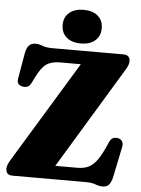

<svg xmlns="http://www.w3.org/2000/svg" viewBox="-61 -968 759 1030"><g transform="rotate(5 318.5 -452.5)"><path d="M598.5 -618 268.5 -72.5H387Q418 -72.5 441.8 -82Q465.5 -91.5 485.8 -116.2Q506 -141 528 -187.5L544.5 -224.5Q552.5 -242 564.2 -247.5Q576 -253 591.5 -249.5Q607.5 -246.5 614.5 -233.2Q621.5 -220 616.5 -201.5L582.5 -37Q575.5 -9.5 564.2 3Q553 15.5 530 15.5Q511.5 15.5 491.8 7.8Q472 0 439 0H44.5Q8.5 0 8.5 -35Q8.5 -53.5 26.5 -83L357.5 -627.5H245Q199 -627.5 171.2 -607.8Q143.5 -588 117 -532.5L104 -506.5Q95.5 -488.5 83.2 -483.2Q71 -478 57 -481Q22.5 -487 29 -522L53.5 -663Q64 -716 105 -716Q124.5 -716 144.5 -708Q164.5 -700 197.5 -700H580Q616.5 -700 616.5 -665.5Q616.5 -646.5 598.5 -618ZM347.5 -738.5Q298.5 -738.5 270.2 -762.8Q242 -787 242 -829.5Q242 -871 270.2 -895.2Q298.5 -919.5 347.5 -919.5Q396.5 -919.5 424.5 -895.2Q452.5 -871 452.5 -829.5Q452.5 -787.5 424.5 -763Q396.5 -738.5 347.5 -738.5Z"/></g></svg>

Font: Fraunces 72pt S050 Black
Style: Regular
Weight: 900
Version: Version 1.000; ttfautohint (v1.8.3)